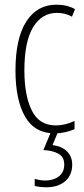

<svg xmlns="http://www.w3.org/2000/svg" viewBox="-20 -559 360 819"><path d="M214 10Q128 10 87 -61.5Q46 -133 46 -258Q46 -395 92 -467Q138 -539 221 -539Q266 -539 300 -520L287 -488Q258 -504 223 -504Q158 -504 121 -442.5Q84 -381 84 -259Q84 -152 115.5 -88Q147 -24 218 -24Q257 -24 298 -43V-8Q280 0 257.5 5Q235 10 214 10ZM288 143Q288 188 258 214Q228 240 176 240Q166 240 152.5 238.5Q139 237 128 234V204Q152 211 174 211Q208 211 231 193.5Q254 176 254 143Q254 110 229 96.5Q204 83 165 81L199 0H229L204 60Q245 65 266.5 87.5Q288 110 288 143Z"/></svg>

Font: Noto Sans Arabic ExtCond ExtLt
Style: Regular
Weight: 200
Width: 2
Designer: Monotype Design Team, Nadine Chahine, Nizar Qandah and Khaled Hosny
Foundry: Monotype Imaging Inc.
Version: Version 2.012; ttfautohint (v1.8.4.7-5d5b)